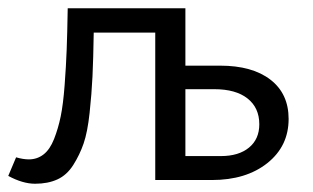

<svg xmlns="http://www.w3.org/2000/svg" viewBox="-21 -436 759 465"><path d="M512 -277Q590 -277 634 -243Q678 -209 678 -148Q678 -82 626.5 -41Q575 0 492 0H355V-357H206Q205 -293 203 -251Q201 -209 196 -162.5Q191 -116 181.5 -88.5Q172 -61 156.5 -36.5Q141 -12 118 -1.5Q95 9 64 9Q34 9 -1 -10L18 -55Q35 -50 49 -50Q69 -50 84.5 -62Q100 -74 110 -99.5Q120 -125 126 -154Q132 -183 135.5 -229.5Q139 -276 140.5 -316Q142 -356 143 -416H428V-277ZM514 -58Q557 -58 582 -78.5Q607 -99 607 -135Q607 -175 578.5 -197.5Q550 -220 498 -220H428V-58Z"/></svg>

Font: EauTest Medium
Style: Italic
Weight: 500
Italic angle: -12°
Designer: Christian Thalmann (Catharsis Fonts)
Version: Version 0.001;PS 000.001;hotconv 1.0.88;makeotf.lib2.5.64775